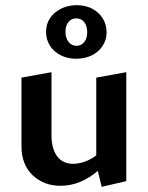

<svg xmlns="http://www.w3.org/2000/svg" viewBox="-20 -711 571 742"><path d="M214 7Q149 7 106 -34Q63 -75 63 -146V-411L179 -432V-188Q179 -137 200.5 -107.5Q222 -78 263 -78Q284 -78 307 -86Q330 -94 350 -109Q370 -124 382 -146L419 -121Q392 -80 359 -51.5Q326 -23 289.5 -8Q253 7 214 7ZM373 11 352 -75V-411L468 -432V-11ZM274 -484Q241 -484 214.5 -497.5Q188 -511 173 -534.5Q158 -558 158 -588Q158 -618 173.5 -641Q189 -664 216 -677.5Q243 -691 277 -691Q310 -691 336 -677.5Q362 -664 377 -640Q392 -616 392 -586Q392 -557 376.5 -533.5Q361 -510 334.5 -497Q308 -484 274 -484ZM276 -534Q294 -534 305.5 -548.5Q317 -563 317 -586Q317 -611 305.5 -625.5Q294 -640 275 -640Q256 -640 244.5 -626Q233 -612 233 -588Q233 -564 245 -549Q257 -534 276 -534Z"/></svg>

Font: Ysabeau Office
Style: Bold
Weight: 700
Designer: Christian Thalmann (Catharsis Fonts)
Version: Version 2.001;gftools[0.9.30]; featfreeze: tnum,lnum,ss02